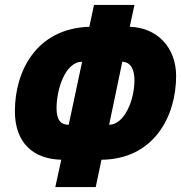

<svg xmlns="http://www.w3.org/2000/svg" viewBox="-20 -744 730 774"><path d="M203 10H366L389 -100C599 -102 690 -273 690 -438C690 -552 614 -633 503 -636L522 -724H359L340 -636C124 -629 40 -454 40 -296C40 -167 115 -103 227 -100ZM257 -241C224 -241 208 -261 208 -308C208 -384 243 -495 311 -495ZM420 -241 473 -495C505 -494 522 -467 522 -421C522 -338 480 -241 420 -241Z"/></svg>

Font: Noto Sans UI Condensed Black
Style: Italic
Weight: 900
Width: 3
Italic angle: -192°
Designer: Monotype Design Team
Foundry: Monotype Imaging Inc.
Version: Version 1.901